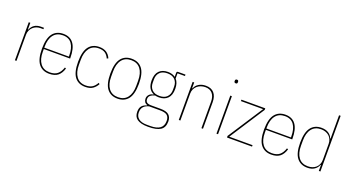

<svg xmlns="http://www.w3.org/2000/svg" viewBox="-60 -1464 4371 2399"><g transform="rotate(20 2125.0 -264.0)"><path d="M94 0V-506H115V-418H121Q136 -459 170.5 -482.5Q205 -506 257 -506H296V-487H257Q228 -487 202.5 -477Q177 -467 157.5 -448.5Q138 -430 126.5 -404.5Q115 -379 115 -348V0Z M552 12Q461 12 411.5 -51.5Q362 -115 362 -253Q362 -391 411.5 -454.5Q461 -518 552 -518Q643 -518 689 -454.5Q735 -391 735 -266V-256H385V-219Q385 -119 428 -63Q471 -7 552 -7Q618 -7 655 -37.5Q692 -68 712 -129L729 -122Q709 -55 667.5 -21.5Q626 12 552 12ZM552 -499Q471 -499 428 -443Q385 -387 385 -287V-274H712V-287Q712 -387 672.5 -443Q633 -499 552 -499Z M1031 12Q940 12 891 -51.5Q842 -115 842 -253Q842 -391 891 -454.5Q940 -518 1031 -518Q1088 -518 1125.5 -493.5Q1163 -469 1183 -422L1165 -413Q1144 -458 1113 -478.5Q1082 -499 1031 -499Q950 -499 907.5 -442Q865 -385 865 -287V-219Q865 -121 907.5 -64Q950 -7 1031 -7Q1085 -7 1118.5 -29Q1152 -51 1174 -93L1190 -82Q1167 -39 1130 -13.5Q1093 12 1031 12Z M1461 12Q1370 12 1320.5 -51.5Q1271 -115 1271 -253Q1271 -391 1320.5 -454.5Q1370 -518 1461 -518Q1552 -518 1601.5 -454.5Q1651 -391 1651 -253Q1651 -115 1601.5 -51.5Q1552 12 1461 12ZM1461 -7Q1542 -7 1585 -63Q1628 -119 1628 -219V-287Q1628 -387 1585 -443Q1542 -499 1461 -499Q1380 -499 1337 -443Q1294 -387 1294 -287V-219Q1294 -119 1337 -63Q1380 -7 1461 -7Z M2157 64Q2157 144 2104 178Q2051 212 1941 212Q1889 212 1853 203Q1817 194 1794 177.5Q1771 161 1760.5 136.5Q1750 112 1750 80Q1750 29 1773 3Q1796 -23 1838 -35V-41Q1815 -47 1803 -65.5Q1791 -84 1791 -110Q1791 -142 1813.5 -164.5Q1836 -187 1867 -189V-195Q1828 -212 1806.5 -250.5Q1785 -289 1785 -349Q1785 -434 1827 -476Q1869 -518 1942 -518Q2001 -518 2041 -489V-538Q2041 -552 2045.5 -556.5Q2050 -561 2064 -561H2158V-542H2059V-473Q2099 -430 2099 -349Q2099 -264 2057 -222Q2015 -180 1942 -180Q1914 -180 1890 -186Q1851 -175 1831 -157.5Q1811 -140 1811 -111Q1811 -82 1828.5 -67.5Q1846 -53 1889 -53H2011Q2089 -53 2123 -23Q2157 7 2157 64ZM2135 64Q2135 15 2108 -9Q2081 -33 2009 -33H1866Q1845 -27 1828 -18.5Q1811 -10 1798 3.5Q1785 17 1778 35.5Q1771 54 1771 81Q1771 135 1809 164Q1847 193 1917 193H1966Q2048 193 2091.5 162Q2135 131 2135 64ZM1942 -199Q2008 -199 2042 -234.5Q2076 -270 2076 -326V-372Q2076 -428 2042 -463.5Q2008 -499 1942 -499Q1876 -499 1842 -463.5Q1808 -428 1808 -372V-326Q1808 -270 1842 -234.5Q1876 -199 1942 -199Z M2273 0V-506H2294V-430H2300Q2313 -468 2352 -493Q2391 -518 2447 -518Q2519 -518 2557 -474.5Q2595 -431 2595 -352V0H2574V-352Q2574 -421 2541 -460Q2508 -499 2446 -499Q2416 -499 2388.5 -489.5Q2361 -480 2340 -462Q2319 -444 2306.5 -418Q2294 -392 2294 -359V0Z M2785 -673Q2773 -673 2768 -679Q2763 -685 2763 -693V-702Q2763 -710 2768 -716Q2773 -722 2785 -722Q2797 -722 2801.5 -716Q2806 -710 2806 -702V-693Q2806 -685 2801.5 -679Q2797 -673 2785 -673ZM2774 -506H2795V0H2774Z M2914 0V-21L3217 -487H2922V-506H3239V-485L2937 -19H3247V0Z M3505 12Q3414 12 3364.5 -51.5Q3315 -115 3315 -253Q3315 -391 3364.5 -454.5Q3414 -518 3505 -518Q3596 -518 3642 -454.5Q3688 -391 3688 -266V-256H3338V-219Q3338 -119 3381 -63Q3424 -7 3505 -7Q3571 -7 3608 -37.5Q3645 -68 3665 -129L3682 -122Q3662 -55 3620.5 -21.5Q3579 12 3505 12ZM3505 -499Q3424 -499 3381 -443Q3338 -387 3338 -287V-274H3665V-287Q3665 -387 3625.5 -443Q3586 -499 3505 -499Z M4135 -78H4129Q4115 -38 4078 -13Q4041 12 3985 12Q3894 12 3844.5 -51.5Q3795 -115 3795 -253Q3795 -391 3844.5 -454.5Q3894 -518 3985 -518Q4041 -518 4078 -494Q4115 -470 4129 -430H4135V-740H4156V0H4135ZM3985 -7Q4017 -7 4044.5 -16.5Q4072 -26 4092 -44Q4112 -62 4123.5 -88Q4135 -114 4135 -147V-359Q4135 -392 4123.5 -418Q4112 -444 4092 -462Q4072 -480 4044.5 -489.5Q4017 -499 3985 -499Q3904 -499 3861 -443Q3818 -387 3818 -287V-219Q3818 -119 3861 -63Q3904 -7 3985 -7Z"/></g></svg>

Font: IBM Plex Sans Condensed Thin
Style: Regular
Weight: 100
Width: 3
Designer: Mike Abbink, Paul van der Laan, Pieter van Rosmalen
Foundry: Bold Monday
Version: Version 1.3